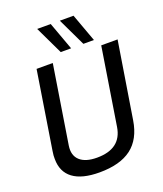

<svg xmlns="http://www.w3.org/2000/svg" viewBox="-166 -1030 971 1147"><g transform="rotate(-20 319.5 -456.5)"><path d="M267 10Q156 10 99 -32.5Q42 -75 42 -157Q42 -169 42.5 -179.5Q43 -190 46 -207L124 -700H227L148 -203Q139 -143 174.5 -110.5Q210 -78 283 -78Q436 -78 457 -209L535 -700H639L561 -214Q543 -100 470.5 -45Q398 10 267 10ZM294 -745 209 -923H295L360 -745ZM438 -745 353 -923H440L505 -745Z"/></g></svg>

Font: Georama ExtraCondensed Thin Medium
Style: Italic
Weight: 500
Italic angle: -9°
Version: Version 1.001